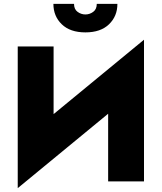

<svg xmlns="http://www.w3.org/2000/svg" viewBox="-20 -941 839 996"><path d="M257 -921H364Q364 -893 382.5 -879.5Q401 -866 423 -866Q445 -866 463.5 -879.5Q482 -893 482 -921H589Q589 -857 545.5 -815Q502 -773 423 -773Q344 -773 300.5 -815Q257 -857 257 -921ZM258 -700V-349L727 -735V0H541V-351L72 35V-700Z"/></svg>

Font: Jost* Heavy
Style: Regular
Weight: 800
Version: Version 3.7